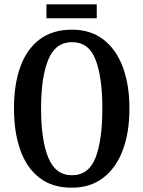

<svg xmlns="http://www.w3.org/2000/svg" viewBox="-20 -863 667 893"><path d="M314 10Q223 10 163.5 -36Q104 -82 74.5 -165Q45 -248 45 -359Q45 -470 74.5 -552Q104 -634 164 -679.5Q224 -725 315 -725Q401 -725 460.5 -679.5Q520 -634 551 -551.5Q582 -469 582 -358Q582 -247 551 -164.5Q520 -82 460 -36Q400 10 314 10ZM314 -48Q393 -48 424.5 -130Q456 -212 456 -358Q456 -504 424.5 -585.5Q393 -667 315 -667Q238 -667 204.5 -585.5Q171 -504 171 -358Q171 -212 204.5 -130Q238 -48 314 -48ZM196 -778V-843H430V-778Z"/></svg>

Font: Noto Serif Tamil ExtraCondensed SemiBold
Style: Italic
Weight: 600
Width: 2
Italic angle: -12°
Designer: Indian Type Foundry, Tom Grace, and the Monotype Design Team
Foundry: Monotype Imaging Inc.
Version: Version 2.003; ttfautohint (v1.8.4.7-5d5b)